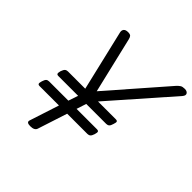

<svg xmlns="http://www.w3.org/2000/svg" viewBox="-258 -1256 1488 1488"><g transform="rotate(45 486.0 -512.0)"><path d="M291 14Q247 14 256 -14L335 -257H123Q108 -257 105 -265.5Q102 -274 109 -296Q116 -319 125 -327Q134 -335 149 -335H360L387 -415H171Q156 -415 153 -423.5Q150 -432 156 -454Q164 -477 173.5 -485Q183 -493 198 -493H387L269 -993Q265 -1013 275.5 -1025.5Q286 -1038 312 -1038Q335 -1038 343 -1029Q351 -1020 355 -1002L464 -542L869 -1006Q884 -1022 896.5 -1030Q909 -1038 933 -1038Q959 -1038 968.5 -1022.5Q978 -1007 960 -986L527 -493H722Q737 -493 740 -485Q743 -477 735 -454Q729 -432 719.5 -423.5Q710 -415 695 -415H476L450 -335H673Q688 -335 691.5 -327Q695 -319 688 -296Q681 -274 671.5 -265.5Q662 -257 647 -257H425L346 -14Q337 14 291 14Z"/></g></svg>

Font: Playwrite IN
Style: Regular
Weight: 400
Designer: Veronika Burian, José Scaglione
Foundry: TypeTogether
Version: Version 1.002